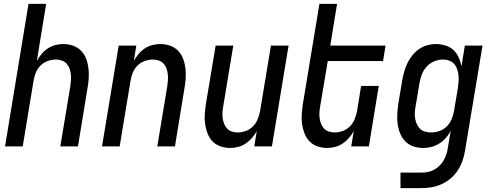

<svg xmlns="http://www.w3.org/2000/svg" viewBox="-20 -755 2540 990"><path d="M6 0 127 -735H218L170 -441Q180 -459 194 -476Q208 -493 226 -505Q244 -517 265 -522.5Q286 -528 306 -528Q332 -528 356.5 -519.5Q381 -511 398 -493.5Q415 -476 424 -452.5Q433 -429 436 -404Q439 -379 437.5 -352.5Q436 -326 431 -299L382 0H291L343 -313Q345 -328 346 -343.5Q347 -359 345 -374Q343 -389 338 -403Q333 -417 323 -427.5Q313 -438 298.5 -443Q284 -448 269 -448Q248 -448 226.5 -440.5Q205 -433 189 -417Q173 -401 164.5 -380Q156 -359 153 -338L97 0Z M506 0 592 -520H683L670 -441Q680 -459 694 -476Q708 -493 726 -505Q744 -517 765 -522.5Q786 -528 806 -528Q832 -528 856.5 -519.5Q881 -511 898 -493.5Q915 -476 924 -452.5Q933 -429 936 -404Q939 -379 937.5 -352.5Q936 -326 931 -299L882 0H791L843 -313Q845 -328 846 -343.5Q847 -359 845 -374Q843 -389 838 -403Q833 -417 823 -427.5Q813 -438 798.5 -443Q784 -448 769 -448Q748 -448 726.5 -440.5Q705 -433 689 -417Q673 -401 664.5 -380Q656 -359 653 -338L597 0Z M1167 8Q1141 8 1116.5 -0.5Q1092 -9 1075.5 -26.5Q1059 -44 1050 -67.5Q1041 -91 1037.5 -116Q1034 -141 1036 -167.5Q1038 -194 1042 -221L1092 -520H1183L1131 -207Q1128 -192 1127 -176.5Q1126 -161 1128 -146Q1130 -131 1135.5 -117Q1141 -103 1150.5 -92.5Q1160 -82 1175 -77Q1190 -72 1205 -72Q1226 -72 1247 -79.5Q1268 -87 1284 -103Q1300 -119 1308.5 -140Q1317 -161 1321 -182L1377 -520H1468L1382 0H1291L1304 -79Q1294 -61 1279.5 -44Q1265 -27 1247 -15Q1229 -3 1208 2.5Q1187 8 1167 8Z M1667 8Q1641 8 1616.5 -0.5Q1592 -9 1575.5 -26.5Q1559 -44 1550 -67.5Q1541 -91 1537.5 -116Q1534 -141 1536 -167.5Q1538 -194 1542 -221L1627 -735H1718L1683 -520H1968L1955 -440H1670L1631 -207Q1628 -192 1627 -176.5Q1626 -161 1628 -146Q1630 -131 1635.5 -117Q1641 -103 1650.5 -92.5Q1660 -82 1675 -77Q1690 -72 1705 -72Q1726 -72 1747 -79.5Q1768 -87 1784 -103Q1800 -119 1808.5 -140Q1817 -161 1821 -182L1842 -312H1933L1882 0H1791L1804 -79Q1794 -61 1779.5 -44Q1765 -27 1747 -15Q1729 -3 1708 2.5Q1687 8 1667 8Z M2045 215V135H2152Q2169 135 2185.5 132Q2202 129 2217.5 120.5Q2233 112 2246 99.5Q2259 87 2267.5 72Q2276 57 2281.5 41Q2287 25 2289 8L2304 -81Q2294 -61 2279 -44Q2264 -27 2245 -15Q2226 -3 2205 2.5Q2184 8 2163 8Q2136 8 2112 0Q2088 -8 2070.5 -25.5Q2053 -43 2043.5 -66.5Q2034 -90 2030.5 -115.5Q2027 -141 2028.5 -167.5Q2030 -194 2034 -221L2054 -341Q2058 -363 2064 -385Q2070 -407 2080 -428Q2090 -449 2105 -468Q2120 -487 2139.5 -501Q2159 -515 2182 -521.5Q2205 -528 2227 -528Q2252 -528 2276.5 -520.5Q2301 -513 2318 -497Q2335 -481 2345 -459Q2355 -437 2359 -412L2377 -520H2468L2378 21Q2374 47 2365 73Q2356 99 2341 122.5Q2326 146 2304 164.5Q2282 183 2257 194.5Q2232 206 2205 210.5Q2178 215 2152 215ZM2201 -72Q2223 -72 2244.5 -79Q2266 -86 2282.5 -102Q2299 -118 2308 -139Q2317 -160 2321 -182L2341 -302Q2343 -318 2344.5 -335Q2346 -352 2344 -368Q2342 -384 2337 -399Q2332 -414 2321.5 -425.5Q2311 -437 2296 -442.5Q2281 -448 2265 -448Q2242 -448 2219.5 -439Q2197 -430 2180.5 -412Q2164 -394 2155.5 -372Q2147 -350 2143 -327L2123 -207Q2120 -192 2119 -176Q2118 -160 2120.5 -144.5Q2123 -129 2129 -115.5Q2135 -102 2145.5 -91.5Q2156 -81 2171 -76.5Q2186 -72 2201 -72Z"/></svg>

Font: Iosevka Term Curly Md Obl
Style: Regular
Weight: 500
Italic angle: -9°
Designer: Belleve Invis
Foundry: Belleve Invis
Version: Version 32.3.0